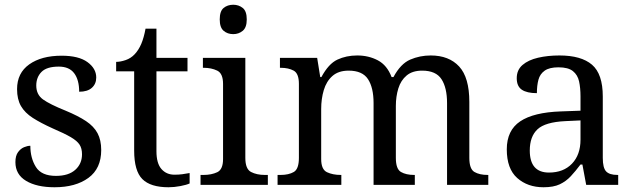

<svg xmlns="http://www.w3.org/2000/svg" viewBox="-20 -780 2671 810"><path d="M210 10Q135 10 90 -17Q45 -44 45 -96Q45 -123 56 -138Q67 -153 81.5 -159Q96 -165 108 -165Q108 -113 131.5 -75.5Q155 -38 216 -38Q269 -38 297.5 -63.5Q326 -89 326 -129Q326 -154 315.5 -170Q305 -186 278.5 -201.5Q252 -217 203 -238Q152 -261 118.5 -282.5Q85 -304 68.5 -332.5Q52 -361 52 -404Q52 -472 103.5 -508.5Q155 -545 240 -545Q312 -545 349 -518Q386 -491 386 -453Q386 -426 367.5 -409.5Q349 -393 314 -393Q314 -443 293 -471Q272 -499 228 -499Q177 -499 155 -476.5Q133 -454 133 -419Q133 -381 161.5 -360.5Q190 -340 257 -313Q310 -291 343 -269Q376 -247 391.5 -218Q407 -189 407 -147Q407 -69 353 -29.5Q299 10 210 10Z M691 10Q615 10 580.5 -24.5Q546 -59 546 -145V-479H470V-519Q488 -519 510 -526.5Q532 -534 548 -551Q565 -569 576 -595Q587 -621 594 -659H640V-536H771V-479H640V-142Q640 -91 661 -67Q682 -43 716 -43Q734 -43 749 -45Q764 -47 780 -50V-6Q767 0 741 5Q715 10 691 10Z M964 -636Q940 -636 923.5 -650Q907 -664 907 -698Q907 -733 923.5 -746.5Q940 -760 964 -760Q987 -760 1004 -746.5Q1021 -733 1021 -698Q1021 -664 1004 -650Q987 -636 964 -636ZM826 0V-42H839Q872 -42 896.5 -53.5Q921 -65 921 -109V-426Q921 -470 896.5 -482Q872 -494 839 -494H836V-536H1015V-114Q1015 -67 1039 -54.5Q1063 -42 1097 -42H1110V0Z M1151 0V-42H1164Q1198 -42 1219.5 -54.5Q1241 -67 1241 -114V-426Q1241 -470 1219 -482Q1197 -494 1164 -494H1161V-536H1318L1331 -455H1336Q1366 -511 1403.5 -528.5Q1441 -546 1487 -546Q1535 -546 1574 -525.5Q1613 -505 1632 -455H1640Q1670 -511 1710.5 -528.5Q1751 -546 1797 -546Q1874 -546 1917 -499.5Q1960 -453 1960 -350V-114Q1960 -67 1981.5 -54.5Q2003 -42 2037 -42H2040V0H1866V-345Q1866 -410 1842.5 -446Q1819 -482 1761 -482Q1720 -482 1695.5 -461.5Q1671 -441 1660.5 -407Q1650 -373 1650 -333V-114Q1650 -67 1671.5 -54.5Q1693 -42 1727 -42H1730V0H1556V-345Q1556 -410 1532.5 -446Q1509 -482 1451 -482Q1408 -482 1382.5 -459.5Q1357 -437 1346 -400Q1335 -363 1335 -320V-109Q1335 -65 1359.5 -53.5Q1384 -42 1417 -42H1420V0Z M2273 10Q2206 10 2162 -29Q2118 -68 2118 -150Q2118 -230 2174.5 -268Q2231 -306 2346 -310L2429 -313V-373Q2429 -409 2423 -436.5Q2417 -464 2397 -480Q2377 -496 2336 -496Q2298 -496 2278 -482Q2258 -468 2251.5 -443.5Q2245 -419 2245 -387Q2203 -387 2181.5 -401.5Q2160 -416 2160 -450Q2160 -485 2184.5 -506Q2209 -527 2250 -536.5Q2291 -546 2340 -546Q2432 -546 2477.5 -507Q2523 -468 2523 -373V-114Q2523 -72 2537 -57Q2551 -42 2585 -42H2588V0H2453L2437 -86H2429Q2408 -58 2388 -36.5Q2368 -15 2341.5 -2.5Q2315 10 2273 10ZM2296 -52Q2357 -52 2393 -89.5Q2429 -127 2429 -191V-272L2365 -269Q2280 -265 2247.5 -234.5Q2215 -204 2215 -145Q2215 -52 2296 -52Z"/></svg>

Font: Noto Serif Makasar
Style: Regular
Weight: 400
Designer: Sérgio Martins
Version: Version 1.001; ttfautohint (v1.8.4.7-5d5b)